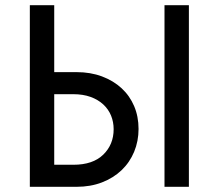

<svg xmlns="http://www.w3.org/2000/svg" viewBox="-20 -720 843 740"><path d="M95 -700H189V-442H275Q329 -442 373 -425.5Q417 -409 448.5 -380Q480 -351 497 -311Q514 -271 514 -223Q514 -176 497 -135Q480 -94 448.5 -64Q417 -34 373 -17Q329 0 275 0H95ZM263 -85Q338 -85 378 -124Q418 -163 418 -222Q418 -250 408 -274.5Q398 -299 378 -317.5Q358 -336 329 -346.5Q300 -357 262 -357H189V-85ZM614 -700H708V0H614Z"/></svg>

Font: Tilda Sans Medium
Style: Regular
Weight: 500
Designer: ParaType Ltd
Foundry: ParaType Ltd
Version: Version 1.009